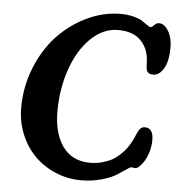

<svg xmlns="http://www.w3.org/2000/svg" viewBox="-52 -762 764 824"><g transform="rotate(5 330.0 -350.0)"><path d="M326.7 13.2Q269 13.2 217 -8.8Q165 -30.8 127 -68.6Q88.9 -106.4 66.7 -160.2Q44.4 -213.9 44.4 -274.4Q44.4 -365.2 77.4 -447.5Q110.4 -529.8 164.6 -587.4Q218.8 -645 289.8 -679Q360.8 -712.9 435.1 -712.9Q466.8 -712.9 492.4 -705.8Q518.1 -698.7 530.5 -690.2Q543 -681.6 552.7 -674.6Q562.5 -667.5 566.9 -667.5Q572.8 -667.5 582.3 -677.5Q591.8 -687.5 602.1 -687.5Q625.5 -687.5 642.8 -658.7Q660.2 -629.9 660.2 -588.9Q660.2 -527.8 641.1 -496.6Q622.1 -465.3 596.2 -465.3Q573.2 -465.3 567.9 -481.9Q565.4 -489.3 564.9 -505.9Q564.5 -522.5 563.5 -530.3Q558.6 -579.6 525.4 -611.3Q492.2 -643.1 430.2 -643.1Q367.2 -643.1 314.2 -592.8Q261.2 -542.5 231 -457Q200.7 -371.6 200.7 -271.5Q200.7 -178.2 241.2 -121.6Q281.7 -64.9 359.4 -64.9Q386.7 -64.9 411.4 -71.8Q436 -78.6 453.4 -88.1Q470.7 -97.7 486.3 -112.5Q502 -127.4 511 -139.2Q520 -150.9 528.8 -166.7Q537.6 -182.6 540.5 -189.5Q543.5 -196.3 546.9 -205.6Q554.7 -222.7 561.8 -230Q568.8 -237.3 581.1 -237.3Q617.2 -237.3 617.2 -185.1Q617.2 -154.3 606.9 -124.8Q596.7 -95.2 578.6 -75.2Q573.2 -69.3 570.6 -66.7Q567.9 -64 563.2 -61.5Q558.6 -59.1 553.2 -59.1Q550.8 -59.1 545.9 -60.1Q541 -61 536.6 -61Q532.7 -61 516.1 -49.3Q499.5 -37.6 477.5 -23.7Q455.6 -9.8 414.6 1.7Q373.5 13.2 326.7 13.2Z"/></g></svg>

Font: Cooper* SemiBold
Style: Italic
Weight: 600
Italic angle: -7°
Designer: Owen Earl
Foundry: indestructible type*
Version: Version 0.001